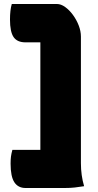

<svg xmlns="http://www.w3.org/2000/svg" viewBox="-20 -780 490 961"><path d="M39 -760H265Q285 -760 306 -745Q327 -730 345 -705.5Q363 -681 374 -652.5Q385 -624 385 -597V37Q385 98 401 152Q376 156 354 158.5Q332 161 304 161H108Q71 161 52 132.5Q33 104 33 39Q33 18 35 3Q37 -12 42 -30H182V-568H108Q66 -568 48 -594.5Q30 -621 30 -682Q30 -730 39 -760Z"/></svg>

Font: Recursive Sn Csl St Blk
Style: Regular
Weight: 900
Version: Version 1.079;hotconv 1.0.112;makeotfexe 2.5.65598; ttfautoh